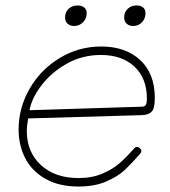

<svg xmlns="http://www.w3.org/2000/svg" viewBox="-20 -682 621 702"><path d="M48 -208Q48 -288 88.5 -358Q129 -428 198.5 -470Q268 -512 350 -512Q439 -512 492.5 -462.5Q546 -413 546 -324Q546 -286 535 -274Q524 -262 498 -261L83 -249Q78 -222 78 -203Q78 -126 129.5 -78.5Q181 -31 267 -31Q317 -31 355 -47.5Q393 -64 417.5 -85.5Q442 -107 472 -141Q476 -145 480 -145Q486 -145 491.5 -140Q497 -135 497 -130Q497 -124 489 -116Q458 -81 434.5 -59Q411 -37 368.5 -18.5Q326 0 267 0Q195 0 145.5 -28.5Q96 -57 72 -104Q48 -151 48 -208ZM500 -292Q509 -292 513 -298.5Q517 -305 517 -322Q517 -396 471.5 -438.5Q426 -481 349 -481Q280 -481 223 -448.5Q166 -416 130.5 -368.5Q95 -321 88 -279ZM218 -618Q218 -638 231 -650Q244 -662 264 -662Q279 -662 288 -654.5Q297 -647 297 -634Q297 -614 283.5 -600.5Q270 -587 251 -587Q236 -587 227 -595.5Q218 -604 218 -618ZM434 -618Q434 -638 447 -650Q460 -662 480 -662Q495 -662 503.5 -654.5Q512 -647 512 -634Q512 -614 499 -600.5Q486 -587 467 -587Q452 -587 443 -595.5Q434 -604 434 -618Z"/></svg>

Font: Mali ExtraLight
Style: Italic
Weight: 275
Italic angle: -10°
Version: Version 1.000; ttfautohint (v1.6)